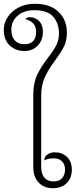

<svg xmlns="http://www.w3.org/2000/svg" viewBox="-82 -991 416 1016"><path d="M94 -108V-486Q94 -551 114.5 -594.5Q135 -638 173 -687Q202 -724 216 -752Q230 -780 230 -814Q230 -867 200 -902Q170 -937 100 -937Q44 -937 11 -907.5Q-22 -878 -22 -835Q-22 -797 -3.5 -777Q15 -757 48 -757Q109 -757 109 -824Q109 -875 52 -890Q61 -900 74 -900Q105 -900 125 -879.5Q145 -859 145 -823Q145 -778 117.5 -749.5Q90 -721 48 -721Q1 -721 -30.5 -750.5Q-62 -780 -62 -833Q-62 -869 -41.5 -900.5Q-21 -932 16.5 -951.5Q54 -971 102 -971Q184 -971 228 -928Q272 -885 272 -818Q272 -777 257 -746Q242 -715 210 -672Q174 -623 155 -582Q136 -541 136 -483V-107Q136 -71 153 -51Q170 -31 201 -31Q232 -31 247 -48.5Q262 -66 262 -93Q262 -122 246 -137.5Q230 -153 203 -153Q170 -153 153 -142V-147Q153 -161 168.5 -173Q184 -185 209 -185Q246 -185 272 -161Q298 -137 298 -93Q298 -48 270.5 -21.5Q243 5 199 5Q151 5 122.5 -25Q94 -55 94 -108Z"/></svg>

Font: Krub ExtraLight
Style: Regular
Weight: 275
Designer: Ekaluck Peanpanawate
Foundry: Cadson Demak Co.,Ltd.
Version: Version 1.000; ttfautohint (v1.6)